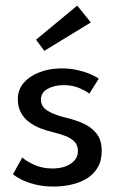

<svg xmlns="http://www.w3.org/2000/svg" viewBox="-20 -674 442 706"><path d="M206.5 -422.5Q238.5 -422.5 266.2 -416Q294 -409.5 314.2 -400.5Q334.5 -391.5 343 -384.5L308.5 -329.5Q298.5 -338.5 272.5 -349.8Q246.5 -361 214.5 -361Q179.5 -361 155 -347.2Q130.5 -333.5 130.5 -307.5Q130.5 -281.5 155.8 -266.2Q181 -251 223.5 -241Q257.5 -233 287.2 -219.5Q317 -206 335.5 -182.2Q354 -158.5 354 -119Q354 -83 339 -57.8Q324 -32.5 298.5 -17.2Q273 -2 241.5 5Q210 12 177.5 12Q139.5 12 109 4.2Q78.5 -3.5 57.8 -14.2Q37 -25 27.5 -33L62 -95Q75 -82.5 104.8 -68.5Q134.5 -54.5 172.5 -54.5Q214.5 -54.5 240.5 -72.2Q266.5 -90 266.5 -118.5Q266.5 -140 254 -153Q241.5 -166 220.5 -174Q199.5 -182 174.5 -188Q150.5 -193.5 127.8 -202.5Q105 -211.5 86.2 -225.8Q67.5 -240 56.5 -260.8Q45.5 -281.5 45.5 -309.5Q45.5 -345 68 -370.2Q90.5 -395.5 127 -409Q163.5 -422.5 206.5 -422.5ZM143 -487 112.5 -528 264 -653.5 314 -591.5Z"/></svg>

Font: League Spartan Thin
Style: Regular
Weight: 400
Version: Version 2.002